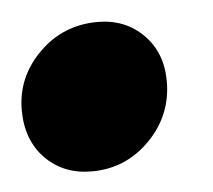

<svg xmlns="http://www.w3.org/2000/svg" viewBox="-46 -231 317 286"><g transform="rotate(-5 112.5 -88.5)"><path d="M81 22Q39 22 12 -5.5Q-15 -33 -15 -78Q-15 -127 21 -163Q57 -199 109 -199Q150 -199 177 -172Q204 -145 204 -102Q204 -51 168 -14.5Q132 22 81 22Z"/></g></svg>

Font: Fira Sans Ultra
Style: Italic
Weight: 950
Italic angle: -8°
Designer: Carrois Corporate & Edenspiekermann AG
Foundry: Carrois Corporate GbR & Edenspiekermann AG
Version: Version 4.203;PS 004.203;hotconv 1.0.88;makeotf.lib2.5.64775